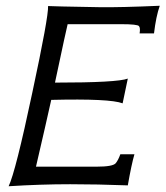

<svg xmlns="http://www.w3.org/2000/svg" viewBox="-20 -644 575 667"><path d="M535 -624Q522 -587 515 -528H465Q468 -547 463 -553Q459 -560 400 -560H215Q212 -550 171 -357Q388 -357 424 -371L406 -285Q362 -302 158 -297Q141 -220 105 -65H316Q372 -65 382 -77Q391 -88 398 -108H447Q437 -74 424 0Q317 -4 224 -4Q122 -4 10 3Q34 -47 92 -321Q149 -587 147 -623Q155 -622 327 -619Q398 -618 535 -624Z"/></svg>

Font: GFS Neohellenic Rg
Style: Italic
Weight: 400
Italic angle: -12°
Designer: Takis Katsoulidis and George D. Matthiopoulos
Foundry: Takis Katsoulidis and George D. Matthiopoulos
Version: Version 1.0